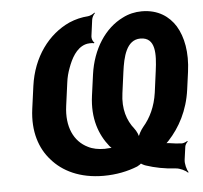

<svg xmlns="http://www.w3.org/2000/svg" viewBox="-53 -790 922 874"><g transform="rotate(-5 407.5 -352.5)"><path d="M695 -123C747 -179 787 -253 800 -347L811 -428C823 -516 809 -588 778 -639C749 -685 700 -721 625 -721C594 -721 564 -714 537 -700C455 -660 395 -570 379 -453L366 -358C352 -255 380 -179 425 -123C430 -117 437 -110 442 -108L444 -112C438 -114 425 -114 418 -113L403 -112C374 -112 348 -117 327 -128C265 -158 232 -227 245 -322L259 -426C262 -451 268 -473 276 -494C291 -535 314 -579 355 -593C365 -597 389 -598 396 -595L398 -599C391 -602 386 -617 387 -627L397 -702C398 -712 406 -726 412 -731L410 -734C404 -728 390 -721 380 -720C350 -718 321 -711 293 -699C196 -655 122 -557 104 -425L90 -322C76 -219 104 -139 152 -86C200 -30 279 10 387 10C446 10 498 -1 543 -19C548 -21 564 -31 563 -34L559 -33C560 -30 578 -21 583 -20C622 -7 666 2 717 5C736 6 762 19 771 29L774 27C766 16 758 -13 761 -32L769 -90C770 -98 777 -108 782 -112L780 -115C775 -111 762 -106 755 -106C735 -107 717 -109 699 -112C692 -113 680 -114 676 -112L677 -108C682 -110 690 -117 695 -123ZM665 -445 652 -347C643 -284 619 -234 586 -196C575 -183 561 -158 560 -146H564C565 -158 554 -181 545 -192C513 -232 495 -286 505 -357L518 -454C527 -521 544 -598 608 -598C679 -598 675 -520 665 -445Z"/></g></svg>

Font: Asimov
Style: EdgeIt
Weight: 500
Designer: Google
Version: Version 2.000980: 2014